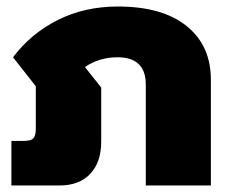

<svg xmlns="http://www.w3.org/2000/svg" viewBox="-20 -570 708 590"><path d="M15 -137H53Q75 -137 82.5 -145Q90 -153 90 -174V-305L20 -394Q76 -468 158.5 -509Q241 -550 342 -550Q479 -550 553.5 -490Q628 -430 628 -325V0H428V-310Q428 -394 341 -394Q285 -394 241 -364L291 -301V-134Q291 -72 257.5 -36Q224 0 162 0H15Z"/></svg>

Font: Prompt ExtraBold
Style: Regular
Weight: 800
Designer: Katatrad Team
Foundry: CadsonDemak
Version: Version 1.001